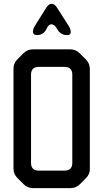

<svg xmlns="http://www.w3.org/2000/svg" viewBox="-20 -967 536 996"><path d="M70 -44 103 -11Q123 9 152 9H345Q374 9 394 -11L426 -43Q448 -65 446 -93V-609Q446 -638 426 -658L394 -690Q373 -711 345 -711H151Q122 -711 102 -691L70 -659Q49 -638 50 -609V-93Q50 -64 70 -44ZM141 -122V-580Q141 -620 181 -620H315Q355 -620 355 -580V-122Q355 -82 315 -82H181Q141 -82 141 -122ZM151 -804Q151 -785 171 -785Q204 -785 219 -813L226 -826Q235 -841 246 -841Q263 -841 276 -817L279 -812Q296 -785 327 -785H331Q347 -785 347 -801Q347 -816 336 -833L276 -927Q264 -947 248 -947Q232 -947 220 -927L161 -833Q151 -817 151 -804Z"/></svg>

Font: WD-XL Lubrifont TC
Style: Regular
Weight: 400
Designer: [WD-XL Lubrifont] Copyright 2020-2022 (c) NightFurySL2001, Skr-ZERO; [ZCOOL QingKe HuangYou] Copyright 2018-2022 (c) The
Version: Version 2.001;hotconv 1.1.1;makeotfexe 2.6.0